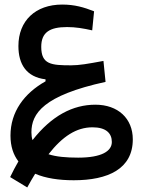

<svg xmlns="http://www.w3.org/2000/svg" viewBox="-20 -486 626 850"><path d="M100.6 343.8C112.3 322.3 124 302.2 135.7 283.2C182.1 303.2 240.7 312 306.6 312C457.5 312 567.9 262.2 567.9 130.9C567.9 38.1 502 -22.5 402.3 -22.5C302.7 -22.5 209 25.9 124 134.3C120.6 124 119.1 112.8 119.1 99.6C119.1 16.6 172.4 -63.5 447.3 -123.5L438 -216.3C367.2 -203.1 330.6 -196.8 294.9 -196.8C206.5 -196.8 162.6 -200.7 162.6 -278.8C162.6 -342.8 200.2 -366.2 276.9 -366.2C314.9 -366.2 348.6 -360.4 388.2 -351.6L396.5 -436C351.6 -453.6 310.5 -465.8 255.4 -465.8C136.7 -465.8 61.5 -394 61.5 -282.2C61.5 -201.2 97.2 -145 181.6 -134.8V-126C87.4 -73.2 26.4 8.8 26.4 114.3C26.4 162.1 39.1 199.2 61.5 228.5C48.8 250 37.1 272.9 24.9 297.9ZM194.8 196.8C256.8 117.7 318.4 77.6 389.6 77.6C450.2 77.6 475.1 104.5 475.1 142.6C475.1 183.1 430.2 211.9 326.2 211.9C272.9 211.9 228.5 208 194.8 196.8Z"/></svg>

Font: Cascadia Mono NF
Style: Regular
Weight: 400
Monospace: yes
Designer: Aaron Bell
Foundry: Saja Typeworks
Version: Version 2404.023